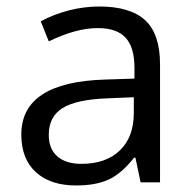

<svg xmlns="http://www.w3.org/2000/svg" viewBox="-20 -564 596 594"><path d="M415 0 398.9 -76.2H395Q355 -25.9 315.2 -8.1Q275.4 9.8 215.8 9.8Q136.2 9.8 91.1 -31.2Q45.9 -72.3 45.9 -147.9Q45.9 -310.1 305.2 -317.9L396 -320.8V-354Q396 -417 368.9 -447Q341.8 -477.1 282.2 -477.1Q215.3 -477.1 130.9 -436L106 -498Q145.5 -519.5 192.6 -531.7Q239.7 -543.9 287.1 -543.9Q382.8 -543.9 429 -501.5Q475.1 -459 475.1 -365.2V0ZM231.9 -57.1Q307.6 -57.1 350.8 -98.6Q394 -140.1 394 -214.8V-263.2L313 -259.8Q216.3 -256.3 173.6 -229.7Q130.9 -203.1 130.9 -147Q130.9 -103 157.5 -80.1Q184.1 -57.1 231.9 -57.1Z"/></svg>

Font: HunimalSansv1.5
Style: Regular
Weight: 400
Foundry: Ascender Corporation
Version: Version 1.10